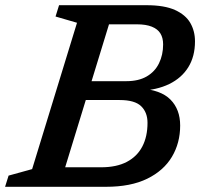

<svg xmlns="http://www.w3.org/2000/svg" viewBox="-42 -718 778 738"><path d="M324 -624.5 347.5 -698H521Q590 -698 630.8 -679.5Q671.5 -661 689.5 -629.8Q707.5 -598.5 707.5 -559Q707.5 -501.5 682 -460Q656.5 -418.5 608.5 -395Q560.5 -371.5 492.5 -369L495 -378Q576 -373 613.2 -335.2Q650.5 -297.5 650.5 -235.5Q650.5 -168.5 618.8 -115.2Q587 -62 523.8 -31Q460.5 0 365.5 0H134.5L157 -75H346.5Q406 -75 445.5 -95.8Q485 -116.5 505 -154.8Q525 -193 525 -246Q525 -286 500.5 -309.8Q476 -333.5 418 -333.5H233.5L259 -406H444Q490.5 -406 522 -424.2Q553.5 -442.5 569.2 -474.8Q585 -507 585 -547.5Q585 -572.5 574.5 -589.5Q564 -606.5 541.5 -615.5Q519 -624.5 484.5 -624.5ZM254 -630.5 171.5 -654.5 185 -698H399.5L185.5 0H-22.5L-9 -43L81.5 -68Z"/></svg>

Font: Newsreader 9pt Medium
Style: Italic
Weight: 500
Italic angle: -17°
Designer: Hugues Gentile
Foundry: Production Type
Version: Version 1.003